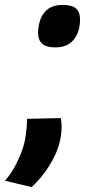

<svg xmlns="http://www.w3.org/2000/svg" viewBox="-96 -571 346 782"><path d="M14 -87 152 -90Q153 -82 154 -73.5Q155 -65 155 -56Q155 -23 146.5 10Q138 43 121.5 74.5Q105 106 83 135.5Q61 165 33 191L-76 165Q-54 141 -36.5 109Q-19 77 -6.5 42.5Q6 8 9 -22Q11 -34 12.5 -51Q14 -68 14 -87ZM59 -439Q60 -470 70 -495.5Q80 -521 102 -536Q124 -551 159 -551Q197 -551 213.5 -536.5Q230 -522 230 -492Q230 -468 224 -447.5Q218 -427 206 -411.5Q194 -396 175.5 -387Q157 -378 131 -378Q92 -378 75.5 -393Q59 -408 59 -439Z"/></svg>

Font: Georama ExtraCondensed Thin
Style: Bold Italic
Weight: 700
Italic angle: -9°
Version: Version 1.001